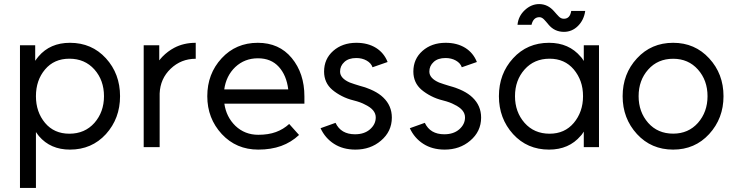

<svg xmlns="http://www.w3.org/2000/svg" viewBox="-20 -722 3613 942"><path d="M152.7 -500V-423.7Q156.7 -429.3 160.8 -434.9Q164.8 -440.5 169 -445.2Q226 -512 323.2 -512Q430.2 -512 499.7 -436Q569 -360 569 -250Q569 -140.8 499.7 -64Q430.2 12 323.2 12Q227.7 12 171 -54.2Q167.3 -58.5 163.7 -63.8Q160 -69 156.3 -74.2V200H78V-500ZM320.3 -66Q396 -66 443.2 -119Q490.2 -172.7 490.2 -250Q490.2 -328.2 443.2 -381.2Q396 -434 320.3 -434Q245.5 -434 201 -381.2Q156.3 -328.2 156.3 -250Q156.3 -172.7 201 -119Q245.5 -66 320.3 -66Z M685 -500V0H763.3V-263.3Q766.2 -336 817.3 -384.8Q868.5 -433.7 940.3 -433.7V-512Q881 -512 834.5 -487.3Q803.2 -470.7 777 -444Q773 -440 769.1 -435.2Q765.2 -430.5 761.3 -425.8V-500Z M1473.5 -213.3V-249Q1473.5 -362.2 1411.2 -437.5Q1349.7 -512 1244.8 -512Q1137.5 -512 1067.3 -436Q997 -359.8 997 -250Q997 -141.2 1068.2 -64.2Q1139.2 12 1247.2 12Q1309.8 12 1359.3 -5.8Q1408.8 -23.7 1447.2 -59.8L1398.8 -113.8Q1370.5 -87.7 1333.7 -74.2Q1296.8 -60.7 1247.2 -60.7Q1181.3 -60.7 1135.2 -104.3Q1090 -148.2 1080.8 -213.3ZM1245.5 -436Q1310 -436 1348 -394Q1385.7 -352.5 1394.2 -283.3H1080.2Q1089.3 -349.8 1134.3 -393Q1180.2 -436 1245.5 -436Z M1881.7 -417.8Q1864.3 -462.2 1825 -487Q1784.3 -512.2 1727.7 -512Q1659.7 -511.8 1614.8 -472.3Q1570 -432.7 1570 -370.8Q1570.2 -315.7 1610.3 -281.5Q1630.7 -264.3 1657.2 -250.7Q1683.7 -237 1715.2 -229.3Q1732.3 -225 1746.4 -219.9Q1760.5 -214.8 1772.3 -208.2Q1823.2 -183.8 1823.5 -146.3Q1823.7 -112.3 1795 -87.3Q1767.2 -63.2 1721.8 -63.2Q1652.8 -63.2 1626.2 -119.3L1552.7 -93Q1575.2 -44.3 1618.8 -16.3Q1662.5 11.8 1723.2 12Q1797.7 12 1848.8 -31.7Q1902.3 -76.7 1902.5 -144.8Q1902.5 -203.5 1860.2 -243.8Q1822.5 -280.3 1745.3 -301Q1731.7 -305.2 1719.3 -309.1Q1707 -313 1696 -317.2Q1648.8 -337.7 1648.5 -370.5Q1648.3 -398.7 1669.7 -418Q1690.2 -437.3 1728.2 -437.3Q1756.7 -437.3 1778.8 -424.8Q1801 -412.2 1807.7 -392Z M2319.7 -417.8Q2302.3 -462.2 2263 -487Q2222.3 -512.2 2165.7 -512Q2097.7 -511.8 2052.8 -472.3Q2008 -432.7 2008 -370.8Q2008.2 -315.7 2048.3 -281.5Q2068.7 -264.3 2095.2 -250.7Q2121.7 -237 2153.2 -229.3Q2170.3 -225 2184.4 -219.9Q2198.5 -214.8 2210.3 -208.2Q2261.2 -183.8 2261.5 -146.3Q2261.7 -112.3 2233 -87.3Q2205.2 -63.2 2159.8 -63.2Q2090.8 -63.2 2064.2 -119.3L1990.7 -93Q2013.2 -44.3 2056.8 -16.3Q2100.5 11.8 2161.2 12Q2235.7 12 2286.8 -31.7Q2340.3 -76.7 2340.5 -144.8Q2340.5 -203.5 2298.2 -243.8Q2260.5 -280.3 2183.3 -301Q2169.7 -305.2 2157.3 -309.1Q2145 -313 2134 -317.2Q2086.8 -337.7 2086.5 -370.5Q2086.3 -398.7 2107.7 -418Q2128.2 -437.3 2166.2 -437.3Q2194.7 -437.3 2216.8 -424.8Q2239 -412.2 2245.7 -392Z M2746.7 -565.7Q2786.8 -565.7 2816 -595Q2845 -624.2 2851.2 -668.2H2782.5Q2776.7 -630 2746.5 -630Q2732.3 -630 2721.7 -641Q2716.8 -646 2710.9 -652.5Q2705 -659 2699 -666Q2668 -702 2625.2 -702Q2586.2 -702 2554.2 -671.8Q2523 -642.5 2519 -600.3H2587.7Q2596.7 -637.7 2626.2 -637.7Q2638.2 -637.7 2649 -626.7Q2654 -621.7 2659.5 -615.2Q2665 -608.7 2670.8 -601.7Q2700.5 -565.7 2746.7 -565.7ZM2844.2 -500V-422.8Q2840.5 -428.2 2837.2 -433.6Q2833.8 -439 2829.2 -443.5Q2771.5 -512 2673.7 -512Q2566.7 -512 2497.3 -436Q2427.8 -360 2427.8 -250Q2427.8 -140.8 2497.3 -64Q2566.7 12 2673.7 12Q2771.7 12 2829 -55.7Q2833.7 -60.2 2837 -65.6Q2840.3 -71 2844.2 -76.3V0H2918.8V-500ZM2676.5 -434Q2750.5 -434 2795.2 -381.2Q2817.3 -354.7 2828.9 -322.3Q2840.5 -290 2840.5 -250Q2840.5 -211 2828.9 -178.2Q2817.3 -145.3 2795.2 -119Q2750.5 -66 2676.5 -66Q2600.8 -66 2553.8 -119Q2506.7 -172.7 2506.7 -250Q2506.7 -328.2 2553.8 -381.2Q2600.8 -434 2676.5 -434Z M3282.7 -433.7Q3357.3 -433.7 3404.3 -380.8Q3451.3 -328 3451.3 -250Q3451.3 -172.8 3404.3 -119.1Q3357.3 -66.3 3282.7 -66.3Q3207.2 -66.3 3160.2 -119.1Q3113.2 -172.8 3113.2 -250Q3113.2 -328 3160.2 -380.8Q3207.2 -433.7 3282.7 -433.7ZM3282.7 -512Q3175.3 -512 3105.2 -435.8Q3034.8 -359.9 3034.8 -249.9Q3034.8 -141 3105.2 -64.2Q3175.3 12 3282.7 12Q3389.2 12 3459.3 -64.2Q3529.7 -141.1 3529.7 -250Q3529.7 -359.8 3459.3 -435.8Q3389.2 -512 3282.7 -512Z"/></svg>

Font: Unageo Variable
Style: Regular
Weight: 300
Designer: Richard Sepsi
Foundry: Richard Sepsi
Version: Version 2.200